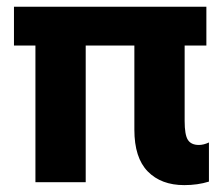

<svg xmlns="http://www.w3.org/2000/svg" viewBox="-20 -540 661 569"><path d="M378.2 -155.6V-405H234V0H85V-405H21.4V-520H591.6V-405H527.2V-181.6Q527.2 -140.2 536.9 -125.3Q546.6 -110.4 569.4 -110.4Q583.4 -110.4 599.2 -117.8V-1.8Q565.8 8.6 526 8.6Q457.6 8.6 417.9 -31.9Q378.2 -72.4 378.2 -155.6Z"/></svg>

Font: Fixel Italic Variable Display Thin
Style: Italic
Weight: 100
Italic angle: -10°
Designer: AlfaBravo + MacPaw
Foundry: Kyrylo Tkachov, Marchela Mozhyna, Serhii Makarenko, Maria Weinstein, Zakhar Kryvoshyya
Version: Version 1.210;Glyphs 3.2 (3217)